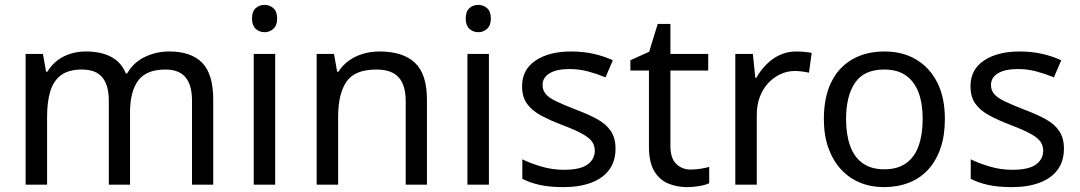

<svg xmlns="http://www.w3.org/2000/svg" viewBox="-20 -757 4426 787"><path d="M673 -546Q764 -546 809 -499.5Q854 -453 854 -349V0H767V-345Q767 -408 740.5 -440Q714 -472 658 -472Q580 -472 546.5 -427Q513 -382 513 -296V0H426V-345Q426 -387 414 -415.5Q402 -444 378 -458Q354 -472 316 -472Q262 -472 231 -449.5Q200 -427 186.5 -384Q173 -341 173 -278V0H85V-536H156L169 -463H174Q191 -491 215.5 -509.5Q240 -528 270 -537Q300 -546 332 -546Q394 -546 435.5 -524Q477 -502 496 -456H501Q528 -502 574.5 -524Q621 -546 673 -546Z M1108 -536V0H1020V-536ZM1065 -737Q1085 -737 1100.5 -723.5Q1116 -710 1116 -681Q1116 -653 1100.5 -639Q1085 -625 1065 -625Q1043 -625 1028 -639Q1013 -653 1013 -681Q1013 -710 1028 -723.5Q1043 -737 1065 -737Z M1536 -546Q1632 -546 1681 -499.5Q1730 -453 1730 -349V0H1643V-343Q1643 -408 1614 -440Q1585 -472 1523 -472Q1434 -472 1400 -422Q1366 -372 1366 -278V0H1278V-536H1349L1362 -463H1367Q1385 -491 1411.5 -509.5Q1438 -528 1470 -537Q1502 -546 1536 -546Z M1984 -536V0H1896V-536ZM1941 -737Q1961 -737 1976.5 -723.5Q1992 -710 1992 -681Q1992 -653 1976.5 -639Q1961 -625 1941 -625Q1919 -625 1904 -639Q1889 -653 1889 -681Q1889 -710 1904 -723.5Q1919 -737 1941 -737Z M2503 -148Q2503 -96 2477 -61Q2451 -26 2403 -8Q2355 10 2289 10Q2233 10 2192.5 1Q2152 -8 2121 -24V-104Q2153 -88 2198.5 -74.5Q2244 -61 2291 -61Q2358 -61 2388 -82.5Q2418 -104 2418 -140Q2418 -160 2407 -176Q2396 -192 2367.5 -208Q2339 -224 2286 -244Q2234 -264 2197 -284Q2160 -304 2140 -332Q2120 -360 2120 -404Q2120 -472 2175.5 -509Q2231 -546 2321 -546Q2370 -546 2412.5 -536.5Q2455 -527 2492 -510L2462 -440Q2428 -454 2391 -464Q2354 -474 2315 -474Q2261 -474 2232.5 -456.5Q2204 -439 2204 -409Q2204 -387 2217 -371.5Q2230 -356 2260.5 -341.5Q2291 -327 2342 -307Q2393 -288 2429 -268Q2465 -248 2484 -219.5Q2503 -191 2503 -148Z M2812 -62Q2832 -62 2853 -65.5Q2874 -69 2887 -73V-6Q2873 1 2847 5.5Q2821 10 2797 10Q2755 10 2719.5 -4.5Q2684 -19 2662 -55Q2640 -91 2640 -156V-468H2564V-510L2641 -545L2676 -659H2728V-536H2883V-468H2728V-158Q2728 -109 2751.5 -85.5Q2775 -62 2812 -62Z M3244 -546Q3259 -546 3276.5 -544.5Q3294 -543 3307 -540L3296 -459Q3283 -462 3267.5 -464Q3252 -466 3238 -466Q3207 -466 3179 -453Q3151 -440 3129 -416.5Q3107 -393 3094.5 -360Q3082 -327 3082 -286V0H2994V-536H3066L3076 -438H3080Q3097 -468 3121 -492.5Q3145 -517 3176 -531.5Q3207 -546 3244 -546Z M3853 -269Q3853 -202 3835.5 -150.5Q3818 -99 3785.5 -63Q3753 -27 3706.5 -8.5Q3660 10 3603 10Q3550 10 3505 -8.5Q3460 -27 3427 -63Q3394 -99 3375.5 -150.5Q3357 -202 3357 -269Q3357 -358 3387 -419.5Q3417 -481 3473 -513.5Q3529 -546 3606 -546Q3679 -546 3734.5 -513.5Q3790 -481 3821.5 -419.5Q3853 -358 3853 -269ZM3448 -269Q3448 -206 3464.5 -159.5Q3481 -113 3516 -88Q3551 -63 3605 -63Q3659 -63 3694 -88Q3729 -113 3745.5 -159.5Q3762 -206 3762 -269Q3762 -333 3745 -378Q3728 -423 3693.5 -447.5Q3659 -472 3604 -472Q3522 -472 3485 -418Q3448 -364 3448 -269Z M4341 -148Q4341 -96 4315 -61Q4289 -26 4241 -8Q4193 10 4127 10Q4071 10 4030.5 1Q3990 -8 3959 -24V-104Q3991 -88 4036.5 -74.5Q4082 -61 4129 -61Q4196 -61 4226 -82.5Q4256 -104 4256 -140Q4256 -160 4245 -176Q4234 -192 4205.5 -208Q4177 -224 4124 -244Q4072 -264 4035 -284Q3998 -304 3978 -332Q3958 -360 3958 -404Q3958 -472 4013.5 -509Q4069 -546 4159 -546Q4208 -546 4250.5 -536.5Q4293 -527 4330 -510L4300 -440Q4266 -454 4229 -464Q4192 -474 4153 -474Q4099 -474 4070.5 -456.5Q4042 -439 4042 -409Q4042 -387 4055 -371.5Q4068 -356 4098.5 -341.5Q4129 -327 4180 -307Q4231 -288 4267 -268Q4303 -248 4322 -219.5Q4341 -191 4341 -148Z"/></svg>

Font: ukorean85
Style: Book
Weight: 400
Designer: Jelle Bosma - Monotype Design Team
Foundry: Monotype Imaging Inc.
Version: Version 2.003